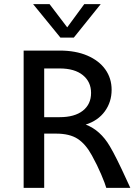

<svg xmlns="http://www.w3.org/2000/svg" viewBox="-20 -914 664 934"><path d="M95 -668H270Q348 -668 405 -643.5Q462 -619 492.5 -576Q523 -533 523 -477Q523 -418 490 -372.5Q457 -327 397 -308Q468 -281 514 -203Q544 -153 596 -39L614 0H497Q492 -19 472.5 -65Q453 -111 427 -158Q397 -213 358 -238.5Q319 -264 253 -264H195V0H95ZM270 -344Q343 -344 383 -375.5Q423 -407 423 -462Q423 -516 383 -548.5Q343 -581 270 -581H195V-344ZM274 -731 141 -894H221L307 -781L390 -894H470L339 -731Z"/></svg>

Font: Madhuban
Style: Regular
Weight: 400
Designer: jaikishan Patel
Foundry: MagicType
Version: Version 1.000